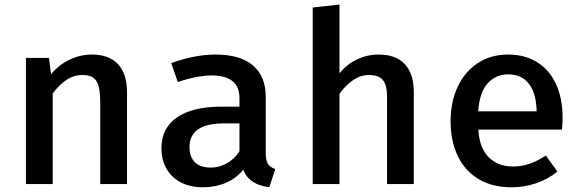

<svg xmlns="http://www.w3.org/2000/svg" viewBox="-20 -790 2502 824"><path d="M91.3 0V-541.5H190.3L199 -471.3Q232.3 -511.8 278.5 -533.8Q324.6 -555.9 373.8 -555.9Q448.7 -555.9 486.9 -514.1Q525.1 -472.3 525.1 -394.9V0H410.3V-337.9Q410.3 -388.2 404.4 -415.4Q398.5 -442.6 381.8 -455.4Q365.1 -468.2 332.8 -468.2Q295.9 -468.2 263.3 -445.6Q230.8 -423.1 206.2 -388.7V0Z M1120.5 -132.8Q1120.5 -101.5 1130 -86.7Q1139.5 -71.8 1161.5 -64.6L1135.9 13.3Q1094.4 8.7 1066.2 -9.2Q1037.9 -27.2 1023.6 -61.5Q994.4 -24.6 949.2 -5.4Q904.1 13.8 850.8 13.8Q796.4 13.8 756.2 -7.2Q715.9 -28.2 694.4 -66.2Q672.8 -104.1 672.8 -154.4Q672.8 -240 739.7 -286.2Q806.7 -332.3 930.3 -332.3H1007.7V-367.7Q1007.7 -419 976.9 -442.6Q946.2 -466.2 887.2 -466.2Q859 -466.2 821 -459Q783.1 -451.8 743.1 -437.9L714.9 -519Q764.1 -537.4 812.8 -546.7Q861.5 -555.9 904.6 -555.9Q1011.8 -555.9 1066.2 -508.7Q1120.5 -461.5 1120.5 -374.4ZM1007.7 -141V-260.5H944.1Q865.6 -260.5 829.5 -234.6Q793.3 -208.7 793.3 -159.5Q793.3 -115.9 816.7 -93.3Q840 -70.8 885.6 -70.8Q921 -70.8 954.1 -89.5Q987.2 -108.2 1007.7 -141Z M1436.9 -475.4Q1469.2 -514.9 1513.1 -535.4Q1556.9 -555.9 1604.6 -555.9Q1680 -555.9 1717.9 -514.1Q1755.9 -472.3 1755.9 -394.9V0H1641V-376.9Q1641 -425.6 1622.8 -446.9Q1604.6 -468.2 1563.1 -468.2Q1527.2 -468.2 1494.1 -445.1Q1461 -422.1 1436.9 -387.2V0H1322.1V-757.9L1436.9 -770.3Z M2032.8 -233.8Q2037.4 -154.4 2077.7 -114.9Q2117.9 -75.4 2180.5 -75.4Q2219 -75.4 2252.8 -87.2Q2286.7 -99 2322.6 -122.6L2372.3 -53.8Q2333.8 -22.1 2282.6 -4.1Q2231.3 13.8 2174.9 13.8Q2092.3 13.8 2033.3 -21.8Q1974.4 -57.4 1944.1 -121.5Q1913.8 -185.6 1913.8 -270.3Q1913.8 -351.8 1943.8 -416.7Q1973.8 -481.5 2029.7 -518.7Q2085.6 -555.9 2161 -555.9Q2232.3 -555.9 2284.9 -523.3Q2337.4 -490.8 2365.9 -429.7Q2394.4 -368.7 2394.4 -285.1Q2394.4 -256.9 2391.8 -233.8ZM2032.3 -312.3H2283.1Q2281.5 -388.7 2250.3 -429.7Q2219 -470.8 2162.1 -470.8Q2106.2 -470.8 2071.8 -431Q2037.4 -391.3 2032.3 -312.3Z"/></svg>

Font: Fira Code Fixed Medium
Style: Regular
Weight: 500
Monospace: yes
Designer: Carrois Corporate, Edenspiekermann AG, Nikita Prokopov
Foundry: Carrois Corporate, Edenspiekermann AG, Nikita Prokopov
Version: Version 5.002